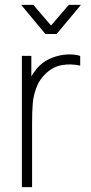

<svg xmlns="http://www.w3.org/2000/svg" viewBox="-20 -770 375 790"><path d="M70 0V-540H109V-411L96 -428Q104 -449 116.8 -468.2Q129.5 -487.5 143 -500Q164 -520.5 194.2 -532.2Q224.5 -544 255.2 -545.8Q286 -547.5 310 -540V-500Q271.5 -508.5 235.2 -502.2Q199 -496 169 -468Q142.5 -443.5 130 -410.2Q117.5 -377 114.8 -344.5Q112 -312 112 -266V0ZM67 -750H117L190 -665L263 -750H313L213 -630H167Z"/></svg>

Font: Hauora
Style: Regular
Weight: 400
Designer: Wayne Shih
Foundry: WCYS
Version: Version 1.001